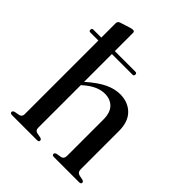

<svg xmlns="http://www.w3.org/2000/svg" viewBox="-208 -857 974 974"><g transform="rotate(45 279.0 -370.0)"><path d="M21 -587.5Q21 -598.5 31 -598.5H88.5V-700.5Q88.5 -715.5 102.5 -720L154.5 -736.5Q168 -740.5 174.5 -740.5Q185.5 -740.5 185.5 -729.5V-598.5H333.5Q343.5 -598.5 343.5 -588Q343.5 -577.5 333.5 -577.5H185.5V-378Q239.5 -425.5 280.5 -444.5Q321.5 -463.5 359.5 -463.5Q416 -463.5 451.5 -428.5Q487 -393.5 487 -326.5V-52Q487 -30.5 507 -25.5L530.5 -21Q541 -17.5 541 -10Q541 0 528 0H347Q334 0 334 -10Q334 -17.5 344.5 -21L372.5 -26Q390 -29.5 390 -52V-311.5Q390 -362 366 -386.2Q342 -410.5 302 -410.5Q277.5 -410.5 250.5 -399Q223.5 -387.5 193.5 -361.5L185.5 -354.5V-49Q185.5 -29.5 202 -26L228.5 -21Q239 -17.5 239 -10Q239 0 226 0H46.5Q33 0 33 -10Q33 -18 45 -21.5L72 -26.5Q88.5 -31 88.5 -48.5V-577.5H30.5Q21 -577.5 21 -587.5Z"/></g></svg>

Font: Fraunces 72pt
Style: Regular
Weight: 400
Version: Version 1.000;[0bf87f6ff]